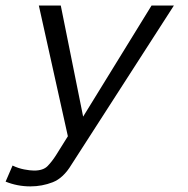

<svg xmlns="http://www.w3.org/2000/svg" viewBox="-106 -475 672 688"><path d="M517.1 -455.1 149.9 115.2Q121.1 163.1 83 178Q44.9 192.9 2.9 192.9Q-43.9 192.9 -85.9 175.8L-61 118.2Q-41 127.9 -19.5 132.1Q2 136.2 16.1 136.2Q48.8 136.2 64.5 120.1Q80.1 104 94.2 82L137.2 13.2L33.2 -455.1H111.8L191.9 -57.1L437 -455.1Z"/></svg>

Font: Anonymous Pro
Style: Italic
Weight: 400
Italic angle: -12°
Monospace: yes
Designer: Mark Simonson
Version: Version 1.003